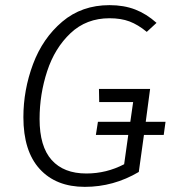

<svg xmlns="http://www.w3.org/2000/svg" viewBox="-20 -716 671 747"><path d="M617 -191H540L520 -47Q422 11 310 11Q198 11 134.5 -58.5Q71 -128 71 -260Q71 -366 108.5 -466.5Q146 -567 222 -631.5Q298 -696 406 -696Q462 -696 506 -679Q550 -662 589 -627L551 -592Q517 -620 484 -632.5Q451 -645 406 -645Q316 -645 254.5 -587Q193 -529 163.5 -439Q134 -349 134 -253Q134 -146 181 -93.5Q228 -41 316 -41Q394 -41 463 -77L479 -191H353L361 -242H487L498 -319H366L365 -370H564L547 -242H624Z"/></svg>

Font: Fira Sans Light
Style: Italic
Weight: 300
Italic angle: -8°
Designer: bBox Type GmbH & Carrois Corporate GbR & Edenspiekermann AG
Foundry: bBox Type GmbH & Carrois Corporate GbR & Edenspiekermann AG
Version: Version 4.301